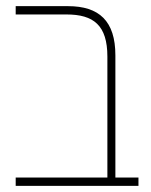

<svg xmlns="http://www.w3.org/2000/svg" viewBox="-20 -604 491 624"><path d="M31 0H430V-27H355V-424C355 -536 302 -584 201 -584H31V-557H196C284 -557 329 -522 329 -420V-27H31Z"/></svg>

Font: Noto Sans Hebrew SemiCondensed Thin
Style: Regular
Weight: 100
Width: 4
Designer: Monotype Design Team
Foundry: Monotype Imaging Inc.
Version: Version 2.004